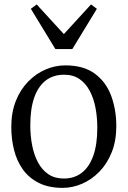

<svg xmlns="http://www.w3.org/2000/svg" viewBox="-20 -854 588 884"><path d="M32 -269.5Q32 -337 53 -389.5Q74 -442 109.8 -478.5Q145.5 -515 189.8 -534Q234 -553 280 -553Q366 -553 417.8 -514Q469.5 -475 492.5 -411.2Q515.5 -347.5 515.5 -273Q515.5 -206 494.5 -153.2Q473.5 -100.5 437.8 -63.8Q402 -27 358 -8Q314 11 268 11Q204 11 158.8 -11.8Q113.5 -34.5 85.5 -73.5Q57.5 -112.5 44.8 -163Q32 -213.5 32 -269.5ZM274 -32Q322 -32 356.5 -58.5Q391 -85 409.5 -137Q428 -189 428 -265.5Q428 -313 419.8 -357Q411.5 -401 393.2 -435.5Q375 -470 346 -490Q317 -510 275 -510Q226 -510 191.2 -483.8Q156.5 -457.5 138 -405.8Q119.5 -354 119.5 -277Q119.5 -229 128 -185Q136.5 -141 155 -106.2Q173.5 -71.5 202.8 -51.8Q232 -32 274 -32ZM235 -628 122 -813.5 149 -833.5 274 -697 399 -833.5 426 -813.5 313 -628Z"/></svg>

Font: Merriweather 60pt Light
Style: Regular
Weight: 300
Version: Version 2.100